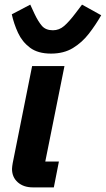

<svg xmlns="http://www.w3.org/2000/svg" viewBox="-20 -811 458 831"><path d="M213 0H122Q82 0 57 -22Q32 -44 32 -80Q32 -86 33 -92Q34 -98 35 -105L119 -525H259L176 -112H235ZM201 -579Q144 -579 110 -604.5Q76 -630 58 -669Q40 -708 31 -749L111 -791L129 -752Q145 -718 161.5 -699Q178 -680 209 -680Q236 -680 257.5 -698.5Q279 -717 307 -754L335 -791L418 -745Q394 -703 364.5 -665Q335 -627 295.5 -603Q256 -579 201 -579Z"/></svg>

Font: IBM Plex Sans
Style: Bold Italic
Weight: 700
Italic angle: -11.31°
Designer: Mike Abbink, Paul van der Laan, Pieter van Rosmalen
Foundry: Bold Monday
Version: Version 3.201